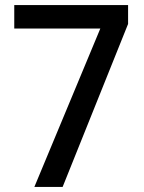

<svg xmlns="http://www.w3.org/2000/svg" viewBox="-20 -734 564 754"><path d="M115 0H226L483 -640V-714H36V-622H374Z"/></svg>

Font: Noto Sans Arabic UI SmCn Md
Style: Regular
Weight: 500
Width: 4
Designer: Monotype Design Team, Nadine Chahine and Nizar Qandah
Foundry: Monotype Imaging Inc.
Version: Version 2.010